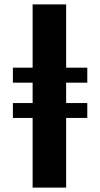

<svg xmlns="http://www.w3.org/2000/svg" viewBox="-20 -851 455 871"><path d="M128 0V-316H38.5V-383.5H128V-476H38.5V-544H128V-831H280V-544H376V-476H280V-383.5H376V-316H280V0Z"/></svg>

Font: Merriweather 20pt ExtraBold
Style: Regular
Weight: 800
Version: Version 2.100